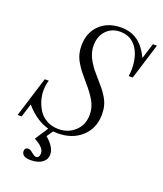

<svg xmlns="http://www.w3.org/2000/svg" viewBox="-186 -779 927 1092"><g transform="rotate(20 278.0 -233.5)"><path d="M220.2 13.2Q208 13.2 194.8 11.7L168.9 49.8Q224.6 96.2 224.6 141.6Q224.6 171.4 199.2 190.2Q173.8 209 129.9 209Q75.2 209 75.2 172.4Q75.2 152.3 98.1 152.3Q109.4 152.3 125.5 167Q142.6 181.2 151.4 181.2Q161.1 181.2 167 174.1Q172.9 167 172.9 153.3Q172.9 117.2 111.3 85.9L163.6 6.3Q87.9 -13.7 22.9 -88.9L-2.4 -7.3H-26.9L48.8 -251H73.2Q63.5 -222.2 63.5 -188.5Q63.5 -160.6 71.5 -131.8Q79.6 -103 96.7 -75Q113.8 -46.9 145.3 -29.1Q176.8 -11.2 218.3 -11.2Q277.8 -11.2 318.1 -49.6Q358.4 -87.9 358.4 -148.9Q358.4 -192.4 336.4 -230.5Q314.5 -268.6 274.9 -313.5Q249 -343.3 234.4 -362.1Q219.7 -380.9 205.6 -404.8Q191.4 -428.7 185.3 -452.1Q179.2 -475.6 179.2 -502.4Q179.2 -580.6 228.3 -628.4Q277.3 -676.3 358.9 -676.3Q415 -676.3 456.8 -647.7Q498.5 -619.1 529.3 -554.7L558.6 -648.4H583L515.6 -431.2H491.2Q494.6 -451.7 494.6 -474.1Q494.6 -554.2 459.5 -603Q424.3 -651.9 360.4 -651.9Q310.1 -651.9 277.1 -617.7Q244.1 -583.5 244.1 -526.9Q244.1 -502.9 251.2 -479.5Q258.3 -456.1 272.2 -433.8Q286.1 -411.6 298.3 -396Q310.5 -380.4 329.1 -359.9Q354 -332 367.4 -315.4Q380.9 -298.8 395.8 -274.7Q410.6 -250.5 417 -226.3Q423.3 -202.1 423.3 -173.8Q423.3 -90.8 367.4 -38.8Q311.5 13.2 220.2 13.2Z"/></g></svg>

Font: Elstob Light
Style: Italic
Weight: 300
Italic angle: -20°
Designer: Peter S. Baker
Version: Version 1.015